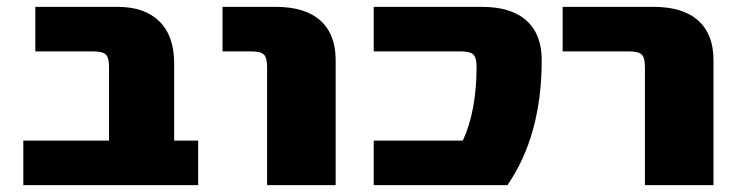

<svg xmlns="http://www.w3.org/2000/svg" viewBox="-20 -540 2159 560"><path d="M298 -345Q298 -372 288.5 -381Q279 -390 253 -390H83V-520H323Q402 -520 445 -477.5Q488 -435 488 -355V-130H558V0H48V-130H298Z M629 -390V-520H784Q870 -520 914.5 -480Q959 -440 959 -365V0H759V-345Q759 -372 749.5 -381Q740 -390 714 -390Z M1385 -520Q1471 -520 1515.5 -480Q1560 -440 1560 -365Q1560 -145 1460 0H1070V-130H1330Q1370 -217 1370 -345Q1370 -372 1360.5 -381Q1351 -390 1325 -390H1070V-520Z M1621 -390V-520H1886Q1972 -520 2016.5 -480Q2061 -440 2061 -365V0H1861V-345Q1861 -372 1851.5 -381Q1842 -390 1816 -390Z"/></svg>

Font: M PLUS 1p Black
Style: Regular
Weight: 900
Version: Version 1.061